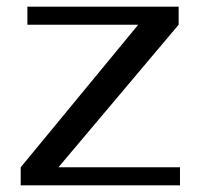

<svg xmlns="http://www.w3.org/2000/svg" viewBox="-20 -555 601 575"><path d="M42 0V-54L394 -481H62V-535H515V-481L155 -54H519V0Z"/></svg>

Font: RIT Lekha
Style: Regular
Weight: 400
Designer: Rahul Radhakrishnan
Version: 1.0